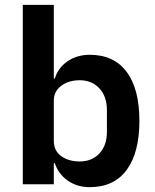

<svg xmlns="http://www.w3.org/2000/svg" viewBox="-20 -760 640 792"><path d="M74 -740H202V-436H206Q220 -481 259 -507.5Q298 -534 350 -534Q450 -534 502.5 -463.5Q555 -393 555 -262Q555 -130 502.5 -59Q450 12 350 12Q298 12 259.5 -15Q221 -42 206 -87H202V0H74ZM309 -94Q359 -94 390 -127Q421 -160 421 -216V-306Q421 -362 390 -395.5Q359 -429 309 -429Q263 -429 232.5 -406Q202 -383 202 -345V-179Q202 -138 232.5 -116Q263 -94 309 -94Z"/></svg>

Font: IBM Plex Sans Devanagari SemiBold
Style: Regular
Weight: 600
Designer: Mike Abbink, Paul van der Laan, Pieter van Rosmalen, Erin McLaughlin
Foundry: Bold Monday
Version: Version 1.1